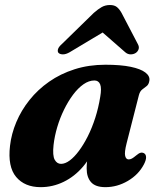

<svg xmlns="http://www.w3.org/2000/svg" viewBox="-20 -740 646 773"><path d="M489.8 -163.4Q480.4 -126.5 483.9 -112.3Q487.4 -98.2 498 -98.2Q504.6 -98.2 511.2 -101.8Q517.8 -105.4 527.9 -113.9Q538.7 -123.1 545.7 -124.9Q552.7 -126.8 559.4 -123.3Q567.7 -119 568.1 -107.4Q568.6 -95.8 559.3 -78Q537.7 -36.8 494.7 -11.6Q451.8 13.5 404.4 13.5Q364.4 13.5 346.6 -6.5Q328.9 -26.5 328.9 -61.8Q328.9 -74 330.2 -87.6Q331.5 -101.3 334.3 -117.5Q337.1 -133.7 341.8 -153Q346.5 -172.3 353.2 -195.7L365.7 -163.3Q348.2 -108.8 314.2 -69Q280.2 -29.2 236.2 -7.9Q192.2 13.5 143.8 13.5Q79.5 13.5 45 -27.6Q10.5 -68.7 20.3 -152.9Q25.8 -201.3 45.7 -248.5Q65.6 -295.8 98.9 -337.5Q132.2 -379.3 177.8 -411.1Q223.4 -443 280.5 -461.2Q337.5 -479.4 404.4 -479.4Q466.3 -479.4 506.3 -471Q546.4 -462.6 565.1 -448.2Q583.9 -433.9 581.5 -416.1Q579.5 -400.5 570.7 -393.6Q562 -386.7 552.7 -379.8Q543.5 -372.9 539.2 -356.9ZM195.6 -156.1Q191 -113.6 200.2 -96.9Q209.5 -80.3 225.7 -80.3Q242.3 -80.3 260.7 -93.9Q279.2 -107.6 297.8 -132.6Q316.5 -157.6 333.4 -191.1Q350.3 -224.7 363.4 -265.2Q376.4 -305.7 383.5 -350Q389.6 -384.6 383.3 -400.3Q377 -416 360.1 -416Q338 -416 316.1 -400.7Q294.2 -385.4 274.3 -358.9Q254.4 -332.3 237.9 -298.7Q221.4 -265.1 210.5 -228.4Q199.6 -191.7 195.6 -156.1ZM440.4 -637.4H361L484.4 -529.5Q494.2 -521.1 505.9 -521.1Q517.7 -521.1 526.7 -527Q534.8 -532.5 538 -541.9Q541.2 -551.3 534.8 -562.8L469.3 -688.2Q460.7 -703.4 450.6 -711.6Q440.5 -719.8 422.6 -719.8Q404.3 -719.8 389.6 -711.6Q375 -703.4 357.7 -688.2L229.2 -562.8Q216.1 -551.3 213.5 -541.9Q210.9 -532.5 215.6 -527Q221.7 -521.1 233.5 -521.1Q245.3 -521.1 260.1 -529.5Z"/></svg>

Font: Fraunces Wonky
Style: Italic
Weight: 900
Italic angle: -16°
Version: Version 1.000;[b76b70a41]